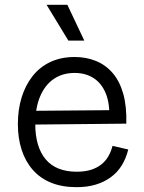

<svg xmlns="http://www.w3.org/2000/svg" viewBox="-20 -763 595 795"><path d="M297 12Q237 12 191.5 -6.5Q146 -25 115.5 -60Q85 -95 69.5 -143Q54 -191 54 -249Q54 -309 69.5 -359.5Q85 -410 115 -448Q145 -486 189 -506.5Q233 -527 289 -527Q337 -527 377.5 -510.5Q418 -494 447 -460Q476 -426 490.5 -374Q505 -322 503 -251L99 -247V-304L456 -307L432 -265Q436 -330 419 -373.5Q402 -417 368.5 -439Q335 -461 289 -461Q239 -461 202.5 -436Q166 -411 146 -363.5Q126 -316 126 -250Q126 -155 169 -103.5Q212 -52 298 -52Q332 -52 357 -60Q382 -68 400 -82.5Q418 -97 429 -116.5Q440 -136 446 -159L511 -144Q502 -107 484 -78Q466 -49 438.5 -29Q411 -9 376 1.5Q341 12 297 12ZM263 -595 173 -743H259L329 -595Z"/></svg>

Font: Bricolage Grotesque Light
Style: Regular
Weight: 300
Designer: Mathieu Triay
Foundry: Atelier Triay
Version: Version 1.000;gftools[0.9.30]